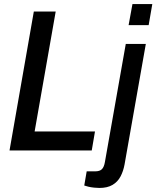

<svg xmlns="http://www.w3.org/2000/svg" viewBox="-20 -743 772 948"><path d="M27 0 147 -686H255L151 -94H449L433 0ZM615 -619 634 -723H732L714 -619ZM471 185Q460 185 445 183.5Q430 182 417 179Q404 176 396 173L408 103H450Q473 103 483.5 92Q494 81 498 57L601 -526H700L595 69Q589 102 575 128.5Q561 155 535.5 170Q510 185 471 185Z"/></svg>

Font: Archivo SemiCondensed Medium
Style: Italic
Weight: 500
Width: 4
Italic angle: -10°
Designer: Hector Gatti
Foundry: Omnibus-Type
Version: Version 2.001